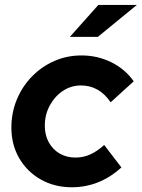

<svg xmlns="http://www.w3.org/2000/svg" viewBox="-20 -760 583 790"><path d="M275.3 10.5Q204.4 10.5 148.1 -21.3Q91.7 -53.1 59.3 -108.7Q26.8 -164.4 26.8 -235Q26.8 -296.3 49.2 -350.3Q71.6 -404.4 111.3 -445.1Q150.9 -485.9 203.2 -508.9Q255.5 -531.9 315.5 -531.9Q381.4 -531.9 438.4 -503.6Q495.4 -475.3 530.2 -425.4L435.2 -339.1Q388.6 -408.4 312.8 -408.4Q272.5 -408.4 238.9 -386.1Q205.2 -363.7 184.8 -325.9Q164.4 -288.1 164.4 -242.6Q164.4 -204.2 180.6 -174.6Q196.8 -145 225.3 -128.3Q253.7 -111.7 290.4 -111.7Q322.5 -111.7 351.2 -124.5Q379.8 -137.4 408.7 -163.4L479.6 -71Q389.7 10.5 275.3 10.5ZM267.6 -608.4 384.6 -739.6H543L382.7 -608.4Z"/></svg>

Font: Red Hat Display VF
Style: Italic
Weight: 300
Italic angle: -12°
Designer: Pentagram, MCKL
Foundry: Pentagram, MCKL
Version: Version 1.010